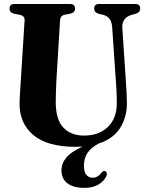

<svg xmlns="http://www.w3.org/2000/svg" viewBox="-20 -720 727 956"><path d="M557.5 -308.5 538.5 -584.5Q536.5 -611.5 525.8 -625.8Q515 -640 493 -646.5L471 -651.5Q449 -658 449 -677Q449 -700 472.5 -700H654.5Q678 -700 678 -677Q678 -658.5 655.5 -651.5L635.5 -646Q612.5 -639.5 599.8 -623Q587 -606.5 589 -581.5L607 -311.5Q609 -285 610.2 -259.5Q611.5 -234 612 -207Q612 -137.5 578.5 -83.5Q545 -29.5 471.5 -5.5Q434.5 14 416.2 40.5Q398 67 398 105Q398 136 410 150.5Q422 165 441 165Q467.5 165 485.5 139.5Q494.5 129 503 131.5Q508 133.5 511 140Q514 146.5 509 157.5Q499 181.5 470.8 198.5Q442.5 215.5 401 215.5Q345.5 215.5 315.8 192.8Q286 170 286 129Q286 94 309.8 65Q333.5 36 391 10Q374 11 356.5 11Q215.5 11 146.2 -47.5Q77 -106 77.5 -203.5Q77.5 -224 79.8 -259.8Q82 -295.5 84 -325L102.5 -619Q103.5 -641 78 -646.5L51 -651.5Q27.5 -657 27.5 -677Q27.5 -700 52 -700H329.5Q353.5 -700 353.5 -677Q353.5 -657.5 330.5 -652L301.5 -646.5Q280.5 -642 279 -619L261 -324Q259 -290 258.5 -261.5Q258 -233 257.5 -212.5Q257.5 -125 295.2 -85Q333 -45 398.5 -45Q473.5 -45 517.8 -88.5Q562 -132 561.5 -207.5Q561.5 -241 560.2 -264Q559 -287 557.5 -308.5Z"/></svg>

Font: Fraunces 144pt Soft
Style: Bold
Weight: 700
Version: Version 1.000;[0bf87f6ff]